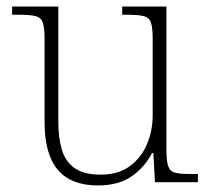

<svg xmlns="http://www.w3.org/2000/svg" viewBox="-20 -556 645 586"><path d="M279 10Q197 10 156.5 -37.5Q116 -85 116 -184V-439Q116 -472 110.5 -487.5Q105 -503 88 -507Q71 -511 38 -511H17V-536H158V-183Q158 -136 168.5 -100Q179 -64 207 -43.5Q235 -23 287 -23Q340 -23 375 -48Q410 -73 428 -114.5Q446 -156 446 -205V-438Q446 -472 440.5 -487.5Q435 -503 418 -507Q401 -511 368 -511H353V-536H488V-97Q488 -64 493.5 -48.5Q499 -33 514 -29Q529 -25 558 -25H584V0H453L448 -89H444Q422 -46 382 -18Q342 10 279 10Z"/></svg>

Font: Noto Serif Tamil ExtraLight
Style: Regular
Weight: 200
Designer: Indian Type Foundry, Tom Grace, and the Monotype Design Team
Foundry: Monotype Imaging Inc.
Version: Version 2.004; ttfautohint (v1.8.4.7-5d5b)